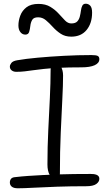

<svg xmlns="http://www.w3.org/2000/svg" viewBox="-20 -1001 587 1032"><path d="M67 -615Q53 -615 43 -622.5Q33 -630 33 -643Q33 -652 41 -662.5Q49 -673 72 -677Q117 -685 183 -691Q249 -697 324 -701Q399 -705 471 -705Q496 -705 505 -700.5Q514 -696 514 -683Q514 -662 489 -650.5Q464 -639 417 -639Q347 -639 298 -636.5Q249 -634 216 -630.5Q183 -627 158.5 -623.5Q134 -620 113 -617.5Q92 -615 67 -615ZM278 -40Q259 -40 247 -61Q235 -82 235 -117Q235 -211 239.5 -301.5Q244 -392 248 -474.5Q252 -557 252 -624Q252 -644 257.5 -654.5Q263 -665 277 -665Q294 -665 306.5 -644.5Q319 -624 319 -595Q319 -546 315 -467.5Q311 -389 306.5 -288Q302 -187 302 -69Q302 -40 278 -40ZM76 11Q54 11 43.5 2.5Q33 -6 33 -20Q33 -32 39.5 -40Q46 -48 62 -49Q96 -53 132.5 -55.5Q169 -58 208.5 -60Q248 -62 290.5 -63.5Q333 -65 377.5 -65.5Q422 -66 468 -66Q487 -66 496.5 -62.5Q506 -59 510 -53.5Q514 -48 514 -40Q514 -24 497.5 -12Q481 0 443 0Q359 0 287 2.5Q215 5 161 8Q107 11 76 11ZM116 -815Q100 -815 89.5 -828.5Q79 -842 79 -864Q79 -890 89 -917Q99 -944 122.5 -962Q146 -980 187 -980Q225 -980 251 -964Q277 -948 295.5 -927.5Q314 -907 329.5 -891Q345 -875 363 -875Q385 -875 395 -885.5Q405 -896 409 -912Q413 -928 415 -944Q417 -960 422.5 -970.5Q428 -981 441 -981Q455 -981 465 -970.5Q475 -960 475 -933Q475 -876 445.5 -840Q416 -804 363 -804Q330 -804 306.5 -819.5Q283 -835 264 -856Q245 -877 226.5 -892.5Q208 -908 185 -908Q161 -908 153 -894Q145 -880 143 -861.5Q141 -843 136.5 -829Q132 -815 116 -815Z"/></svg>

Font: Shantell Sans Light
Style: Regular
Weight: 300
Designer: Stephen Nixon, Anya Danilova, Shantell Martin
Foundry: Arrow Type
Version: Version 1.011;[c5ecc13dd]